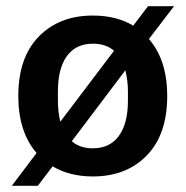

<svg xmlns="http://www.w3.org/2000/svg" viewBox="-20 -560 600 620"><path d="M279.8 9.8Q205.1 9.8 149.9 -22.9L102.1 40H18.1L98.1 -65.9Q39.1 -134.3 39.1 -250Q39.1 -374 105.2 -441.9Q171.4 -509.8 279.8 -509.8Q356.4 -509.8 410.2 -477.1L458 -540H542L460.9 -434.1Q520 -365.7 520 -250Q520 -126 454.1 -58.1Q388.2 9.8 279.8 9.8ZM167 -234.9Q167 -199.2 174.8 -167L348.1 -396Q322.3 -418.9 279.8 -418.9Q225.1 -418.9 196 -378.9Q167 -338.9 167 -265.1ZM211.9 -104Q237.8 -81.1 279.8 -81.1Q334.5 -81.1 363.8 -121.1Q393.1 -161.1 393.1 -234.9V-265.1Q393.1 -298.8 384.8 -333Z"/></svg>

Font: TASA Orbiter Text SemiBold
Style: Regular
Weight: 600
Designer: Weizhong Zhang
Version: Version 1.000;Glyphs 3.1.2 (3151)